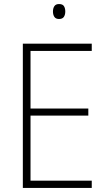

<svg xmlns="http://www.w3.org/2000/svg" viewBox="-20 -930 530 950"><path d="M434 0H93V-714H434V-678H131V-393H417V-358H131V-36H434ZM272 -910Q290 -910 296.5 -899.5Q303 -889 303 -873Q303 -857 296 -846.5Q289 -836 272 -836Q256 -836 249 -846.5Q242 -857 242 -873Q242 -889 249 -899.5Q256 -910 272 -910Z"/></svg>

Font: Noto Sans Sinhala UI SemiCondensed ExtraLight
Style: Regular
Weight: 200
Width: 4
Designer: Jelle Bosma - Monotype Design Team
Foundry: Monotype Imaging Inc.
Version: Version 2.006; ttfautohint (v1.8.4.7-5d5b)